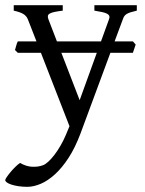

<svg xmlns="http://www.w3.org/2000/svg" viewBox="-43 -474 556 738"><path d="M263.2 -88.9 329.1 -271H192.9ZM482.9 -454.1V-433.1Q468.3 -429.7 459 -426.8Q449.7 -423.8 443.8 -420.2Q438 -416.5 434.8 -411.9Q431.6 -407.2 429.2 -399.9L397.5 -314.9H467.8L478.5 -302.7L467.8 -271H381.3L266.1 40Q245.6 94.2 220.5 132.8Q195.3 171.4 168.2 196Q141.1 220.7 113.8 232.4Q86.4 244.1 62 244.1Q43.5 244.1 27.8 241.7Q12.2 239.3 1 235.6Q-10.3 231.9 -16.6 227.3Q-22.9 222.7 -22.9 218.3Q-22.9 215.3 -17.1 206.5Q-11.2 197.8 -2.4 187.3Q6.3 176.8 16.4 167Q26.4 157.2 34.2 152.3Q57.6 166 80.8 167Q104 168 122.1 161.1Q130.9 158.2 142.6 147.5Q154.3 136.7 166.3 121.1Q178.2 105.5 189.7 85.7Q201.2 65.9 210 44.9L224.1 11.2L114.3 -271H25.4L14.6 -281.7Q17.1 -289.6 19.3 -298.3Q21.5 -307.1 25.4 -314.9H97.2L64 -399.9Q58.6 -413.1 46.4 -420.4Q34.2 -427.7 9.8 -433.1V-454.1H198.2V-433.1Q179.2 -430.7 167.2 -428.2Q155.3 -425.8 148.7 -422.1Q142.1 -418.5 141.1 -413.1Q140.1 -407.7 143.1 -399.9L175.8 -314.9H345.2L376 -399.9Q378.9 -407.2 377.2 -412.4Q375.5 -417.5 368.9 -421.1Q362.3 -424.8 350.1 -427.5Q337.9 -430.2 319.8 -433.1V-454.1Z"/></svg>

Font: Gentium Plus
Style: Regular
Weight: 400
Designer: J. Victor Gaultney, Annie Olsen, Iska Routamaa
Foundry: SIL International
Version: Version 1.510